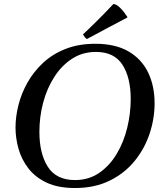

<svg xmlns="http://www.w3.org/2000/svg" viewBox="-20 -931 828 965"><path d="M757 -412Q757 -334 731.5 -258Q706 -182 655.5 -120.5Q605 -59 530 -22.5Q455 14 357 14Q272 14 214.5 -13Q157 -40 122.5 -85Q88 -130 73 -183.5Q58 -237 58 -290Q58 -345 73 -404Q88 -463 119 -517.5Q150 -572 197.5 -616Q245 -660 310.5 -685.5Q376 -711 459 -711Q560 -711 626 -672.5Q692 -634 724.5 -566.5Q757 -499 757 -412ZM637 -433Q637 -541 595.5 -605.5Q554 -670 462 -670Q395 -670 342.5 -636Q290 -602 253 -544.5Q216 -487 197 -415.5Q178 -344 178 -268Q178 -159 220.5 -92.5Q263 -26 357 -26Q426 -26 478.5 -62Q531 -98 566.5 -157.5Q602 -217 619.5 -289Q637 -361 637 -433ZM620 -846V-843Q575 -820 522.5 -791.5Q470 -763 417 -735Q410 -739 406 -744.5Q402 -750 397 -758Q477 -833 550 -911Q566 -910 585.5 -890Q605 -870 620 -846Z"/></svg>

Font: Tiro Devanagari Marathi
Style: Italic
Weight: 400
Italic angle: -11°
Designer: Devanagari: John Hudson & Fiona Ross, assisted by Paul Hanslow. Latin: John Hudson with Paul Hanslow, assisted by Kaja S
Foundry: Tiro Typeworks Ltd.
Version: Version 1.52